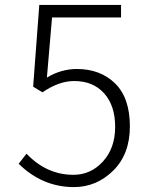

<svg xmlns="http://www.w3.org/2000/svg" viewBox="-20 -749 575 782"><path d="M281 13Q153 13 56 -82L88 -123Q170 -37 279 -37Q350 -37 399.5 -91.5Q449 -146 449 -232Q449 -319 404 -369Q359 -419 282 -419Q220 -419 153 -373L115 -396L140 -729H473V-678H192L171 -433Q229 -468 293 -468Q389 -468 449 -409Q509 -350 509 -234Q509 -121 441 -54Q373 13 281 13Z"/></svg>

Font: NotoSansHansLight
Style: Regular
Weight: 300
Designer: Ryoko NISHIZUKA  (kana & ideographs); Paul D. Hunt (Latin, Greek & Cyrillic); Wenlong ZHANG  (bopomofo); Sandoll Communi
Foundry: Adobe Systems Incorporated
Version: Version 1.00;December 8, 2021;FontCreator 13.0.0.2675 64-bit